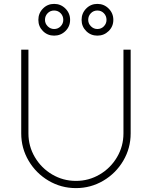

<svg xmlns="http://www.w3.org/2000/svg" viewBox="-20 -951 780 986"><path d="M89 -696H126V-266Q126 -200 159 -144Q192 -88 248 -55Q304 -22 370 -22Q436 -22 492 -55Q548 -88 581 -144Q614 -200 614 -266V-696H651V-266Q651 -190 613 -125.5Q575 -61 510.5 -23Q446 15 370 15Q294 15 229.5 -23Q165 -61 127 -125.5Q89 -190 89 -266ZM340 -849Q340 -815 316 -791.5Q292 -768 258 -768Q224 -768 200.5 -791.5Q177 -815 177 -849Q177 -883 200.5 -907Q224 -931 258 -931Q292 -931 316 -907Q340 -883 340 -849ZM399 -849Q399 -883 422.5 -907Q446 -931 480 -931Q514 -931 538 -907Q562 -883 562 -849Q562 -815 538 -791.5Q514 -768 480 -768Q446 -768 422.5 -791.5Q399 -815 399 -849ZM305 -849Q305 -869 291.5 -883Q278 -897 258 -897Q238 -897 224.5 -883Q211 -869 211 -849Q211 -830 225 -816Q239 -802 258 -802Q278 -802 291.5 -816Q305 -830 305 -849ZM433 -849Q433 -830 447 -816Q461 -802 480 -802Q500 -802 513.5 -816Q527 -830 527 -849Q527 -869 513.5 -883Q500 -897 480 -897Q460 -897 446.5 -883Q433 -869 433 -849Z"/></svg>

Font: M Major Mono Display
Style: Regular
Weight: 400
Designer: Emre Parlak
Foundry: Emre Parlak
Version: Version 2.000; ttfautohint (v1.8) -l 8 -r 50 -G 200 -x 14 -D